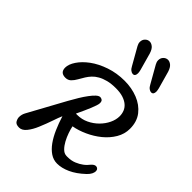

<svg xmlns="http://www.w3.org/2000/svg" viewBox="-287 -1140 1288 1288"><g transform="rotate(45 356.5 -496.0)"><path d="M141.6 18.6Q110.8 18.6 101.1 1.5Q91.3 -15.6 91.3 -31.2Q91.3 -55.2 102.5 -76.2L246.6 -339.8Q265.1 -373 283.9 -404.1Q302.7 -435.1 320.8 -459Q338.4 -482.9 354.2 -497.3Q370.1 -511.7 382.8 -511.7Q391.1 -511.7 400.4 -505.9Q409.7 -500 409.7 -481.4Q409.7 -472.2 404.3 -455.6Q398.9 -439 390.1 -417.5Q381.3 -396 369.6 -370.4Q357.9 -344.7 345.2 -317.9L351.6 -317.4H357.9Q400.4 -317.4 437.7 -335.2Q475.1 -353 503.9 -381.8Q532.7 -410.6 549.1 -445.1Q565.4 -479.5 565.4 -512.7Q565.4 -536.1 557.1 -557.1Q548.8 -578.1 530.3 -593.8Q512.2 -609.4 483.4 -618.7Q454.6 -627.9 415 -627.9Q370.6 -627.9 338.6 -619.6Q306.6 -611.3 283.7 -598.1Q260.3 -585 244.4 -567.9Q228.5 -550.8 217.3 -532.7Q204.1 -511.7 191.9 -489.7Q179.7 -467.8 164.1 -452.6Q148.4 -437.5 124.5 -437.5Q75.7 -437.5 75.7 -484.9Q75.7 -516.6 101.1 -554.7Q126.5 -592.8 171.9 -626.5Q218.3 -660.6 282.7 -682.6Q347.2 -704.6 420.9 -704.6Q488.3 -704.6 545.9 -681.9Q603.5 -659.2 638.7 -614.3Q673.8 -569.3 673.8 -502Q673.8 -452.1 647.5 -407.7Q621.1 -363.3 579.1 -329.1Q537.6 -295.4 487.3 -272.5Q437 -249.5 389.2 -241.2Q393.6 -219.2 403.3 -190.9Q413.1 -162.6 427.5 -136Q441.9 -109.4 459.7 -91.6Q477.5 -73.7 497.1 -72.3L504.4 -71.8H511.2Q546.9 -71.8 574.7 -83.5Q602.5 -95.2 621.1 -109.4Q642.6 -125 659.2 -147Q674.8 -164.1 689.9 -164.1Q699.7 -164.1 706.5 -157.2Q713.4 -150.4 713.4 -138.7Q713.4 -127.4 706.3 -112.5Q699.2 -97.7 682.1 -81.5Q631.8 -34.2 583.7 -12.5Q535.6 9.3 492.7 9.3Q457.5 9.3 427.7 -10.7Q397.9 -30.8 373.5 -64.9Q349.1 -99.1 329.1 -144.8Q309.1 -190.4 293.5 -241.2Q282.2 -215.3 268.3 -174.1Q254.4 -132.8 232.9 -81.5Q215.3 -39.1 192.1 -10.3Q168.9 18.6 141.6 18.6ZM601.1 -774.9Q591.3 -774.9 579.8 -783.2Q568.4 -791.5 560.1 -808.1L490.7 -930.2Q481.9 -945.8 481.9 -960.9Q481.9 -982.4 495.6 -996.1Q509.3 -1009.8 527.3 -1009.8Q543 -1009.8 558.6 -997.1Q574.2 -984.4 584 -953.6L618.2 -831.5Q620.1 -823.2 621.3 -816.4Q622.6 -809.6 622.6 -804.2Q622.6 -774.9 601.1 -774.9ZM427.2 -774.9Q417.5 -774.9 406 -783.2Q394.5 -791.5 386.2 -808.1L316.9 -930.2Q308.1 -945.8 308.1 -960.9Q308.1 -982.4 321.8 -996.1Q335.4 -1009.8 353.5 -1009.8Q369.1 -1009.8 384.8 -997.1Q400.4 -984.4 410.2 -953.6L444.3 -831.5Q446.3 -823.2 447.5 -816.4Q448.7 -809.6 448.7 -804.2Q448.7 -774.9 427.2 -774.9Z"/></g></svg>

Font: Damion
Style: Regular
Weight: 400
Designer: Vernon Adams
Foundry: Vernon Adams
Version: Version 1.100; ttfautohint (v1.8.4.7-5d5b)